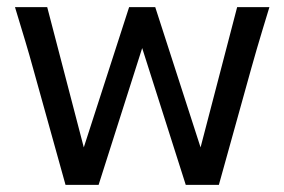

<svg xmlns="http://www.w3.org/2000/svg" viewBox="-20 -518 797 538"><path d="M341.8 -498H415L542 -105L644.5 -498H734.9Q723.6 -460.9 715.1 -432.9Q706.5 -404.8 699.2 -379.4Q691.9 -354 683.6 -324.7L593.3 0H500.5L378.4 -383.3L256.3 0H163.6L73.2 -324.7Q62.5 -363.8 50.8 -402.8Q39.1 -441.9 22 -498H112.3L214.8 -105Z"/></svg>

Font: Kanchenjunga
Style: Regular
Weight: 400
Designer: Becca Hirsbrunner Spalinger
Foundry: SIL International
Version: Version 2.001